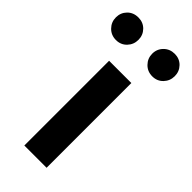

<svg xmlns="http://www.w3.org/2000/svg" viewBox="-296 -849 897 897"><g transform="rotate(45 152.5 -400.0)"><path d="M79 -560H226V0H79ZM-42 -726Q-42 -757 -21 -778.5Q0 -800 33 -800Q65 -800 86 -778.5Q107 -757 107 -726Q107 -695 86 -673Q65 -651 33 -651Q1 -651 -20.5 -673Q-42 -695 -42 -726ZM198 -726Q198 -757 219.5 -778.5Q241 -800 273 -800Q305 -800 326 -778.5Q347 -757 347 -726Q347 -695 326 -673Q305 -651 273 -651Q241 -651 219.5 -673Q198 -695 198 -726Z"/></g></svg>

Font: Merged Yaku Han JP
Style: Bold
Weight: 700
Designer: Ryoko NISHIZUKA 西塚涼子 (kana, bopomofo & ideographs); Paul D. Hunt (Latin, Greek & Cyrillic); Sandoll Communications 산돌커뮤니
Foundry: Adobe
Version: Version 2.004